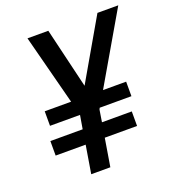

<svg xmlns="http://www.w3.org/2000/svg" viewBox="-134 -840 858 944"><g transform="rotate(-20 295.5 -367.5)"><path d="M182 0H282L306 -146H475V-222H319L329 -285L333 -293H499V-369H378L591 -735H482L300 -420L225 -735H116L211 -369H73V-293H230L218 -222H49V-146H206Z"/></g></svg>

Font: Iosevka Sparkle Medium
Style: Italic
Weight: 500
Italic angle: -9°
Designer: Belleve Invis
Foundry: Belleve Invis
Version: Version 4.5.0; ttfautohint (v1.8.3)